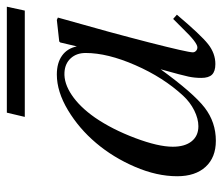

<svg xmlns="http://www.w3.org/2000/svg" viewBox="-64 -566 642 553"><g transform="rotate(-90 256.5 -290.0)"><path d="M478 -111.8 490.2 -101.1Q432.1 -32.2 405.5 -11.2Q378.9 9.8 348.1 9.8Q327.1 9.8 317.6 0.2Q308.1 -9.3 308.1 -30.8Q308.1 -49.8 311.8 -67.4Q315.4 -85 333 -147.9Q264.6 -53.7 222.7 -21.2Q180.7 11.2 127 11.2Q79.1 11.2 52 -18.3Q24.9 -47.9 24.9 -100.1Q24.9 -158.7 52 -221.7Q79.1 -284.7 120.6 -333.7Q162.1 -382.8 215.3 -414.8Q268.6 -446.8 317.9 -446.8Q351.1 -446.8 372.1 -431.9Q393.1 -417 398.9 -389.2L410.2 -437L413.1 -439.9L475.1 -446.8L481.9 -443.8Q480.5 -438 476.1 -422.9Q439.5 -294.9 410.6 -182.4Q381.8 -69.8 381.8 -55.2Q381.8 -49.8 386 -45.9Q390.1 -42 396 -42Q409.7 -42 449.2 -83ZM324.2 -424.8Q293 -426.8 258.8 -403.8Q224.6 -380.9 193.8 -336.9Q160.2 -288.1 135 -221.4Q109.9 -154.8 109.9 -112.8Q109.9 -78.1 125.5 -58.6Q141.1 -39.1 168.9 -39.1Q190.4 -39.1 214.4 -51Q238.3 -63 256.8 -83Q309.6 -140.1 344.7 -220.5Q379.9 -300.8 379.9 -363.8Q379.9 -390.1 364.7 -406.7Q349.6 -423.3 324.2 -424.8ZM513.2 -590.8 502 -539.1H195.8L208 -590.8Z"/></g></svg>

Font: Accordance
Style: Italic
Weight: 400
Italic angle: -11°
Version: Version 1.2 (build January 31, 2020) Miklal Software Solutio